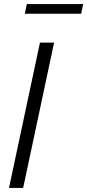

<svg xmlns="http://www.w3.org/2000/svg" viewBox="-20 -917 426 937"><path d="M101 -850 111 -897H386L376 -850ZM175 -709H244L93 0H24Z"/></svg>

Font: Raleway-v4020
Style: Italic
Weight: 400
Italic angle: -12°
Designer: Matt McInerney, Pablo Impallari, Rodrigo Fuenzalida
Foundry: Matt McInerney, Pablo Impallari, Rodrigo Fuenzalida
Version: Version 4.020;PS 004.020;hotconv 1.0.88;makeotf.lib2.5.64775